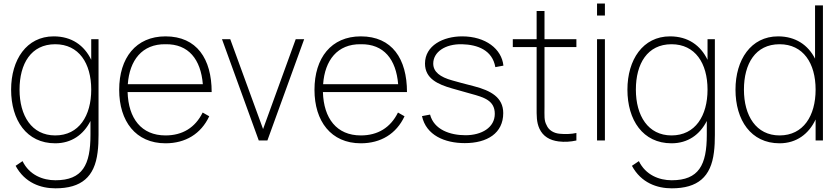

<svg xmlns="http://www.w3.org/2000/svg" viewBox="-20 -780 4662 1066"><path d="M486.5 -562.5V-447.9C447.9 -528.1 378.1 -578.1 278.1 -578.1C127.1 -578.1 41.7 -447.9 41.7 -282.3C41.7 -113.5 127.1 15.6 286.5 15.6C377.1 15.6 443.8 -32.3 482.3 -108.3V-31.3C482.3 135.4 438.5 220.8 287.5 220.8C217.7 220.8 142.7 191.7 105.2 114.6L66.7 140.6C117.7 235.4 206.3 265.6 287.5 265.6C432.3 265.6 505.2 202.1 521.9 65.6C526 34.4 527.1 3.1 527.1 -31.3V-562.5ZM286.5 -28.1C156.2 -28.1 88.5 -137.5 88.5 -282.3C88.5 -426 152.1 -534.4 286.5 -534.4C417.7 -534.4 486.5 -429.2 486.5 -282.3C486.5 -137.5 418.8 -28.1 286.5 -28.1Z M899 -28.1C764.6 -28.1 692.7 -122.9 688.5 -268.8H1155.2C1155.2 -453.1 1072.9 -578.1 899 -578.1C734.4 -578.1 641.7 -458.3 641.7 -281.2C641.7 -107.3 733.3 15.6 899 15.6C1009.4 15.6 1095.8 -36.5 1141.7 -134.4L1105.2 -155.2C1063.5 -70.8 992.7 -28.1 899 -28.1ZM899 -534.4C1027.1 -536.5 1094.8 -450 1106.2 -312.5H689.6C699 -444.8 768.8 -536.5 899 -534.4Z M1621.9 -562.5 1440.6 -63.5 1258.3 -562.5H1212.5L1416.7 0H1464.6L1668.8 -562.5Z M1983.3 -28.1C1849 -28.1 1777.1 -122.9 1772.9 -268.8H2239.6C2239.6 -453.1 2157.3 -578.1 1983.3 -578.1C1818.8 -578.1 1726 -458.3 1726 -281.2C1726 -107.3 1817.7 15.6 1983.3 15.6C2093.8 15.6 2180.2 -36.5 2226 -134.4L2189.6 -155.2C2147.9 -70.8 2077.1 -28.1 1983.3 -28.1ZM1983.3 -534.4C2111.5 -536.5 2179.2 -450 2190.6 -312.5H1774C1783.3 -444.8 1853.1 -536.5 1983.3 -534.4Z M2775 -415.6C2765.6 -508.3 2676 -578.1 2545.8 -578.1C2440.6 -578.1 2339.6 -527.1 2339.6 -427.1C2339.6 -343.8 2410.4 -311.5 2491.7 -288.5L2594.8 -259.4C2667.7 -239.6 2727.1 -221.9 2727.1 -147.9C2727.1 -71.9 2654.2 -29.2 2564.6 -29.2C2478.1 -29.2 2389.6 -60.4 2367.7 -143.8L2322.9 -135.4C2345.8 -29.2 2449 14.6 2560.4 14.6C2685.4 14.6 2774 -40.6 2774 -152.1C2774 -239.6 2704.2 -277.1 2612.5 -301C2557.3 -315.6 2518.8 -325 2491.7 -333.3C2422.9 -352.1 2385.4 -381.2 2385.4 -427.1C2385.4 -490.6 2451 -536.5 2544.8 -534.4C2631.2 -532.3 2713.5 -502.1 2730.2 -407.3Z M3003.1 -518.8H3180.2V-562.5H3003.1V-718.8H2959.4V-562.5H2827.1V-518.8H2959.4V-186.5C2959.4 -137.5 2958.3 -102.1 2975 -65.6C2994.8 -22.9 3032.3 -1 3081.3 5.2C3114.6 9.4 3146.9 7.3 3180.2 0V-41.7C3152.1 -35.4 3117.7 -34.4 3086.5 -37.5C3054.2 -40.6 3026 -57.3 3014.6 -85.4C3000 -111.5 3003.1 -137.5 3003.1 -186.5Z M3294.8 -760.4V-693.8H3338.5V-760.4ZM3294.8 -562.5H3338.5V0H3294.8Z M3908.3 -562.5V-447.9C3869.8 -528.1 3800 -578.1 3700 -578.1C3549 -578.1 3463.5 -447.9 3463.5 -282.3C3463.5 -113.5 3549 15.6 3708.3 15.6C3799 15.6 3865.6 -32.3 3904.2 -108.3V-31.3C3904.2 135.4 3860.4 220.8 3709.4 220.8C3639.6 220.8 3564.6 191.7 3527.1 114.6L3488.5 140.6C3539.6 235.4 3628.1 265.6 3709.4 265.6C3854.2 265.6 3927.1 202.1 3943.8 65.6C3947.9 34.4 3949 3.1 3949 -31.3V-562.5ZM3708.3 -28.1C3578.1 -28.1 3510.4 -137.5 3510.4 -282.3C3510.4 -426 3574 -534.4 3708.3 -534.4C3839.6 -534.4 3908.3 -429.2 3908.3 -282.3C3908.3 -137.5 3840.6 -28.1 3708.3 -28.1Z M4505.2 -750V-454.2C4466.7 -530.2 4396.9 -578.1 4300 -578.1C4149 -578.1 4063.5 -447.9 4063.5 -282.3C4063.5 -113.5 4149 15.6 4308.3 15.6C4402.1 15.6 4470.8 -36.5 4508.3 -116.7V0H4549V-750ZM4308.3 -28.1C4178.1 -28.1 4110.4 -137.5 4110.4 -282.3C4110.4 -426 4174 -534.4 4308.3 -534.4C4439.6 -534.4 4508.3 -429.2 4508.3 -282.3C4508.3 -137.5 4440.6 -28.1 4308.3 -28.1Z"/></svg>

Font: Manrope3 Thin
Style: Regular
Weight: 100
Width: 4
Designer: Mikhail Sharanda
Foundry: Mikhail Sharanda
Version: Version 3.000;PS 003.000;hotconv 1.0.88;makeotf.lib2.5.64775